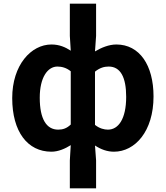

<svg xmlns="http://www.w3.org/2000/svg" viewBox="-20 -818 909 1053"><path d="M363 215H507V62L501 -20C534 2 569 14 605 14C720 14 822 -97 822 -289C822 -461 745 -574 618 -574C578 -574 536 -557 501 -536L507 -621V-798H363V-621L368 -540C339 -559 306 -574 262 -574C151 -574 47 -462 47 -280C47 -96 131 14 262 14C300 14 338 -3 368 -22L363 62ZM299 -107C235 -107 198 -165 198 -282C198 -393 241 -453 295 -453C319 -453 345 -446 368 -427V-135C346 -114 325 -107 299 -107ZM572 -107C552 -107 526 -113 501 -133V-425C527 -446 551 -453 576 -453C641 -453 672 -394 672 -287C672 -165 629 -107 572 -107Z"/></svg>

Font: Noto Sans CJK TC
Style: Bold
Weight: 700
Designer: Ryoko NISHIZUKA 西塚涼子 (kana, bopomofo & ideographs); Paul D. Hunt (Latin, Greek & Cyrillic); Sandoll Communications 산돌커뮤니
Foundry: Adobe
Version: Version 2.004;hotconv 1.0.118;makeotfexe 2.5.65603